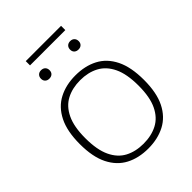

<svg xmlns="http://www.w3.org/2000/svg" viewBox="-243 -996 1131 1131"><g transform="rotate(-45 322.0 -430.5)"><path d="M322 7Q242 7 182 -24.5Q122 -56 88.2 -123.2Q54.5 -190.5 54.5 -297Q54.5 -404 88.5 -471.5Q122.5 -539 183 -570.5Q243.5 -602 322 -602Q402 -602 462.2 -570.5Q522.5 -539 556 -471.5Q589.5 -404 589.5 -297Q589.5 -190.5 555.8 -123.2Q522 -56 461.5 -24.5Q401 7 322 7ZM322 -33Q388 -33 437.8 -59Q487.5 -85 515.2 -142.8Q543 -200.5 543 -296Q543 -393 515 -451.2Q487 -509.5 437.2 -535.8Q387.5 -562 322 -562Q256.5 -562 207 -536Q157.5 -510 129.8 -452.2Q102 -394.5 102 -299Q102 -202 129.8 -143.5Q157.5 -85 207 -59Q256.5 -33 322 -33ZM443.5 -696.5Q427 -696.5 417.2 -705.8Q407.5 -715 407.5 -731Q407.5 -747 417.2 -756.8Q427 -766.5 443.5 -766.5Q459.5 -766.5 469.2 -756.8Q479 -747 479 -731Q479 -715 469.2 -705.8Q459.5 -696.5 443.5 -696.5ZM200.5 -696.5Q184.5 -696.5 174.8 -705.8Q165 -715 165 -731Q165 -747 174.8 -756.8Q184.5 -766.5 200.5 -766.5Q217 -766.5 226.8 -756.8Q236.5 -747 236.5 -731Q236.5 -715 226.8 -705.8Q217 -696.5 200.5 -696.5ZM175 -832.5V-868H469V-832.5Z"/></g></svg>

Font: Encode Sans SC SemiExpanded ExtraLight
Style: Regular
Weight: 250
Width: 6
Designer: Multiple Designers
Foundry: Impallari Type
Version: Version 3.002